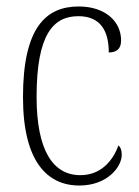

<svg xmlns="http://www.w3.org/2000/svg" viewBox="-20 -563 428 593"><path d="M225 10C311 10 356 -47 356 -85C356 -100 352 -108 346 -114C329 -68 293 -22 228 -22C144 -22 93 -98 93 -264C93 -456 144 -513 222 -513C290 -513 316 -468 316 -401C339 -401 354 -411 354 -438C354 -497 305 -543 223 -543C122 -543 51 -478 51 -263C51 -64 126 10 225 10Z"/></svg>

Font: Noto Serif Hebrew Condensed ExtraLight
Style: Regular
Weight: 200
Width: 3
Designer: Monotype Design Team
Foundry: Monotype Imaging Inc.
Version: Version 2.004